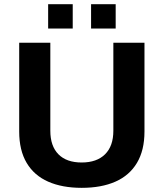

<svg xmlns="http://www.w3.org/2000/svg" viewBox="-20 -892 788 924"><path d="M373.2 12Q279.3 12 211.8 -17.8Q144.3 -47.5 108.3 -108.1Q72.4 -168.7 72.4 -259V-686.4H222.2V-262.8Q222.2 -189 261.2 -149.5Q300.2 -110 373 -110Q445.7 -110 485.6 -149.5Q525.5 -189 525.5 -262.8V-686.4H675.3V-259Q675.3 -168.7 639.1 -108.1Q602.9 -47.5 535.4 -17.8Q467.9 12 373.2 12ZM211.7 -754.6V-871.7H330V-754.6ZM418.3 -754.6V-871.7H536.7V-754.6Z"/></svg>

Font: Archivo SemiBold
Style: Regular
Weight: 600
Designer: Hector Gatti
Foundry: Omnibus-Type
Version: Version 2.001